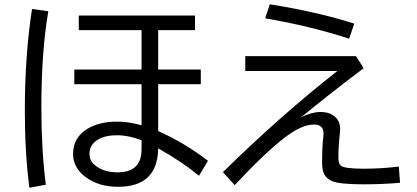

<svg xmlns="http://www.w3.org/2000/svg" viewBox="-20 -839 1960 902"><path d="M350.1 -766.1H896V-697.3H723.1V-512.2H923.3V-443.4H723.1V-223.1Q843.8 -170.4 957 -83.5L915 -13.2Q835.9 -78.6 723.1 -142.1Q720.7 38.6 534.7 38.6Q445.8 38.6 385.3 -4.9Q323.2 -49.3 323.2 -116.2Q323.2 -192.9 390.6 -233.9Q446.3 -267.6 530.8 -267.6Q583.5 -267.6 645 -250.5V-443.4H329.1V-512.2H645V-697.3H350.1ZM645 -180.2Q584 -203.6 529.8 -203.6Q476.1 -203.6 441.4 -184.1Q400.4 -160.2 400.4 -115.7Q400.4 -80.1 433.6 -57.1Q473.1 -29.3 532.2 -29.3Q645 -29.3 645 -137.2ZM118.2 43Q96.7 -117.2 96.7 -319.8Q96.7 -577.6 130.4 -796.9L207 -786.1Q174.3 -597.7 174.3 -334Q174.3 -136.7 195.3 28.8Z M1132.3 -575.2H1652.3L1688.5 -518.6Q1522.5 -393.6 1395.5 -288.6Q1445.3 -313 1486.3 -313Q1522.5 -313 1546.4 -296.4Q1578.1 -274.4 1578.1 -231.9Q1578.1 -224.6 1576.2 -209Q1569.8 -151.4 1569.8 -99.1Q1569.8 -71.3 1580.1 -61.5Q1596.2 -46.4 1689.5 -46.4Q1772 -46.4 1853.5 -56.6L1859.4 19.5Q1783.2 26.9 1684.6 26.9Q1576.7 26.9 1541 12.2Q1513.7 1 1502.4 -22Q1493.2 -41 1493.2 -77.1Q1493.2 -154.3 1499.5 -203.1Q1500 -208 1500 -212.4Q1500 -253.9 1454.6 -253.9Q1398.9 -253.9 1321.8 -195.8Q1228.5 -125.5 1082.5 30.8L1027.3 -30.3Q1293.9 -292.5 1564.5 -505.4H1132.3ZM1620.1 -657.2Q1438 -716.8 1225.6 -752.9L1247.6 -818.8Q1469.2 -783.7 1644.5 -728Z"/></svg>

Font: FORM UDPGothic
Style: Regular
Weight: 400
Foundry: Pronama LLC
Version: Version 1.05101